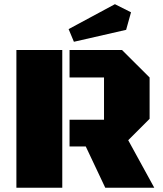

<svg xmlns="http://www.w3.org/2000/svg" viewBox="-20 -883 766 903"><path d="M307.1 -194.3V-319.8H469.2V-518.6H307.1V-647.9H553.7L683.6 -518.6V-324.2L583 -223.6L705.6 0H475.1L383.3 -194.3ZM57.1 0V-647.9H272.9V0ZM327.6 -686.5 302.7 -746.1 520.5 -863.3 596.2 -825.2 573.2 -742.7Z"/></svg>

Font: Black Ops One
Style: Regular
Weight: 400
Designer: James Grieshaber, Eben Sorkin
Foundry: Sorkin Type Co.
Version: Version 1.004; ttfautohint (v1.8.4.7-5d5b)